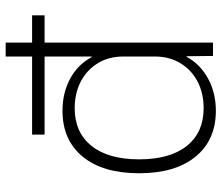

<svg xmlns="http://www.w3.org/2000/svg" viewBox="-72 -698 780 676"><g transform="rotate(-90 318.0 -360.0)"><path d="M182 -593V-637H602V-593ZM266 10Q163 10 104.5 -61.5Q46 -133 46 -260Q46 -388 104.5 -459Q163 -530 266 -530Q329 -530 379 -503Q429 -476 455 -427H457V-730H506V0H459L458 -93H456Q430 -45 379.5 -17.5Q329 10 266 10ZM275 -33Q328 -33 369 -54.5Q410 -76 433.5 -115Q457 -154 457 -204V-316Q457 -367 433.5 -405.5Q410 -444 369 -465.5Q328 -487 275 -487Q190 -487 142.5 -428Q95 -369 95 -260Q95 -151 142.5 -92Q190 -33 275 -33Z"/></g></svg>

Font: M PLUS 1 Light
Style: Regular
Weight: 300
Designer: Coji Morishita
Foundry: UNDERFOREST DESIGN
Version: Version 1.001